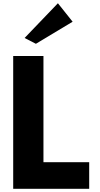

<svg xmlns="http://www.w3.org/2000/svg" viewBox="-20 -1173 621 1193"><path d="M62 0V-825.2H250V-165H534.2V0ZM132.8 -937 339.8 -1152.8 431.2 -1038.1 203.1 -900.9Z"/></svg>

Font: Hussar Preview
Style: Bold
Weight: 700
Foundry: Cannot Into Space Fonts, PlusOne Fonts
Version: Version 2.29RC2 "Millennial"